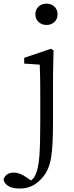

<svg xmlns="http://www.w3.org/2000/svg" viewBox="-101 -787 415 1073"><path d="M7.8 266.6Q-34.2 266.6 -58.6 250Q-78.1 236.3 -81.1 215.8Q-68.4 177.7 -24.4 177.7Q10.7 177.7 47.9 205.1L72.3 221.7Q87.9 210.9 97.7 188.5Q113.3 157.2 119.1 85Q124 22.5 124 -102.5V-276.4Q124 -357.4 121.1 -425.8L34.2 -431.6V-463.9L184.6 -514.6L198.2 -504.9L195.3 -366.2V-115.2Q195.3 32.2 184.6 93.8Q172.9 164.1 135.7 206.1Q108.4 237.3 80.1 251Q48.8 266.6 7.8 266.6ZM159.2 -647.5Q132.8 -647.5 114.7 -664.1Q96.7 -680.7 96.7 -707Q96.7 -733.4 114.3 -750Q131.8 -766.6 158.7 -766.6Q185.5 -766.6 203.1 -750Q220.7 -733.4 220.7 -707Q220.7 -680.7 203.1 -664.1Q185.5 -647.5 159.2 -647.5Z"/></svg>

Font: Bpmf GenRyu Min R
Style: R
Weight: 400
Foundry: But Ko
Version: Version 1.320